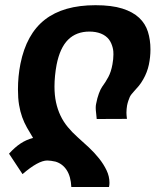

<svg xmlns="http://www.w3.org/2000/svg" viewBox="-20 -541 642 757"><path d="M261.2 196.3Q259.3 154.8 242.9 129.6Q226.6 104.5 198.7 96.2Q189.9 94.2 181.4 93Q172.9 91.8 166.5 91.8Q130.9 91.8 68.8 145.5L15.6 64.9Q38.1 40 60.8 24.9Q83.5 9.8 110.4 2.9Q97.2 -18.6 86.2 -38.1Q75.2 -57.6 67.4 -79.3Q59.6 -101.1 55.2 -127.2Q50.8 -153.3 50.8 -188.5Q50.8 -240.2 60.5 -289.1Q84 -406.7 157 -463.6Q230 -520.5 356.4 -520.5Q420.4 -520.5 462.2 -507.3Q503.9 -494.1 528.6 -470.9Q553.2 -447.8 563.2 -415.8Q573.2 -383.8 573.2 -346.2Q573.2 -315.9 566.9 -285.9Q560.5 -255.9 544.9 -228.5Q536.1 -212.9 526.9 -201.9Q517.6 -190.9 507.3 -179.7Q502.4 -174.3 498.5 -169.4Q494.6 -164.6 491.7 -158.7Q489.3 -153.3 486.1 -144Q482.9 -134.8 481 -125Q480 -119.6 479.2 -111.1Q478.5 -102.5 478.5 -96.7Q478.5 -92.8 479 -86.2Q479.5 -79.6 480.5 -72.3L361.3 -71.8Q360.4 -85 358.9 -95.9Q357.4 -106.9 357.4 -116.2Q357.4 -124.5 358.9 -131.3Q363.3 -154.8 369.9 -172.4Q376.5 -189.9 382.3 -198.2Q396.5 -217.3 407.2 -237.5Q418 -257.8 423.3 -287.1Q427.2 -308.1 427.2 -326.2Q427.2 -331.1 426.8 -338.1Q426.3 -345.2 424.3 -353Q422.4 -360.8 418.9 -369.1Q415.5 -377.4 409.7 -385.3Q397.5 -400.9 377.7 -408.7Q357.9 -416.5 332.5 -416.5Q280.8 -416.5 248.5 -384.5Q216.3 -352.5 203.1 -285.6Q199.2 -265.1 197 -242.7Q194.8 -220.2 194.8 -199.7Q194.8 -165.5 200.9 -137.5Q207 -109.4 218.5 -85.2Q230 -61 247.1 -40.3Q264.2 -19.5 286.1 0Q307.6 19 330.1 40Q352.5 61 370.6 83.7Q388.7 106.4 400.1 130.4Q411.6 154.3 411.6 179.7Q411.6 189 409.7 196.3H261.2Z"/></svg>

Font: Hack
Style: Bold Italic
Weight: 700
Italic angle: -11°
Monospace: yes
Designer: Christopher Simpkins
Foundry: Christopher Simpkins
Version: Version 2.017; ttfautohint (v1.4.1) -l 4 -r 80 -G 350 -x 0 -